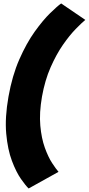

<svg xmlns="http://www.w3.org/2000/svg" viewBox="-20 -802 502 1086"><path d="M142 264Q125.5 248.5 98.5 210Q71.5 171.5 47.5 108Q23.5 44.5 15.2 -46Q7 -136.5 28 -255.5Q49 -374 89.2 -465.8Q129.5 -557.5 176.2 -622.8Q223 -688 263.8 -727.8Q304.5 -767.5 326 -782.5L462.5 -689.5Q442.5 -673 408.2 -638Q374 -603 336.2 -548.8Q298.5 -494.5 266.2 -421.2Q234 -348 217.5 -255.5Q201.5 -163 208 -91.2Q214.5 -19.5 233.5 33.2Q252.5 86 274.5 119.8Q296.5 153.5 311 170Z"/></svg>

Font: Anybody ExtraExpanded ExtraBold
Style: Italic
Weight: 800
Width: 8
Italic angle: -10°
Designer: Tyler Finck
Foundry: Etcetera Type Company
Version: Version 1.010; ttfautohint (v1.8.3) -l 8 -r 50 -G 200 -x 14 